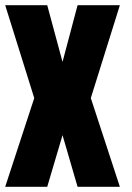

<svg xmlns="http://www.w3.org/2000/svg" viewBox="-37 -720 507 740"><path d="M145 0H-17L95 -342L-17 -700H145L204 -481.5L262 -700H425L313 -342L425 0H262L204 -199Z"/></svg>

Font: League Mono Condensed ExtraBold
Style: Regular
Weight: 800
Width: 1
Designer: Tyler Finck
Foundry: The League of Moveable Type / Tyler Finck
Version: Version 2.210